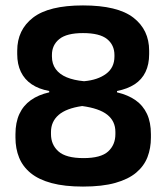

<svg xmlns="http://www.w3.org/2000/svg" viewBox="-20 -673 614 708"><path d="M286 15Q218 15 170.5 2.2Q123 -10.5 93.5 -34.5Q64 -58.5 50.5 -91.8Q37 -125 37 -165.5V-178Q37 -221.5 51.5 -252.8Q66 -284 93.8 -303.8Q121.5 -323.5 161.5 -332.5V-337.5Q123 -344.5 96.8 -362.2Q70.5 -380 57 -408Q43.5 -436 43.5 -473.5V-486Q43.5 -563 101.8 -608Q160 -653 286 -653Q413.5 -653 471.8 -608Q530 -563 530 -486V-473.5Q530 -435.5 516.5 -407.5Q503 -379.5 476.5 -362.2Q450 -345 411.5 -337.5V-332.5Q452 -323 479.8 -303.5Q507.5 -284 522 -253Q536.5 -222 536.5 -178V-165.5Q536.5 -126.5 523.8 -93.5Q511 -60.5 482 -36.2Q453 -12 405 1.5Q357 15 286 15ZM288 -90Q352 -90 378.8 -114.5Q405.5 -139 405.5 -178.5V-186.5Q405.5 -226 375.8 -249.8Q346 -273.5 283 -282Q224 -273.5 196 -249Q168 -224.5 168 -186.5V-178.5Q168 -139 195.8 -114.5Q223.5 -90 288 -90ZM290 -373.5Q340.5 -378 371.2 -400.8Q402 -423.5 402 -464.5V-470Q402 -507 374.8 -529Q347.5 -551 286 -551Q226 -551 198.8 -529Q171.5 -507 171.5 -470.5V-464.5Q171.5 -437.5 185.5 -418.2Q199.5 -399 225.8 -388Q252 -377 290 -373.5Z"/></svg>

Font: Anek Telugu SemiBold
Style: Regular
Weight: 600
Designer: Omkar Bhoir (Telugu), Yesha Goshar (Latin)
Foundry: Ek Type
Version: Version 1.003